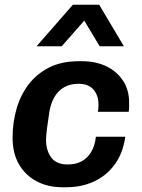

<svg xmlns="http://www.w3.org/2000/svg" viewBox="-20 -779 599 809"><path d="M244 10Q181 10 133.5 -15.5Q86 -41 59.5 -87.5Q33 -134 33 -198Q33 -263 50 -321.5Q67 -380 101.5 -424.5Q136 -469 188 -495Q240 -521 311 -521H326Q384 -521 428.5 -499.5Q473 -478 499 -438Q525 -398 524 -343Q524 -335 524 -326Q524 -317 522 -308H392Q394 -315 394.5 -322.5Q395 -330 395 -338Q395 -377 374 -401.5Q353 -426 311 -426Q276 -426 250.5 -411.5Q225 -397 209.5 -370.5Q194 -344 188 -308Q182 -269 178 -237.5Q174 -206 174 -189Q174 -146 195.5 -116Q217 -86 265 -86Q299 -86 323.5 -99Q348 -112 364 -138.5Q380 -165 384 -203H508Q498 -133 463 -85.5Q428 -38 375.5 -14Q323 10 259 10ZM134 -584 287 -759H398L502 -584H400L305 -742H379L240 -584Z"/></svg>

Font: Chivo Medium SemiBold
Style: Italic
Weight: 600
Italic angle: -8.05°
Version: Version 2.002